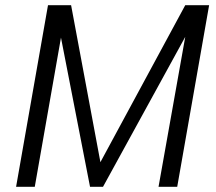

<svg xmlns="http://www.w3.org/2000/svg" viewBox="-20 -720 833 740"><path d="M786 -700 663 0H591L694 -578L377 0H327L215 -575L114 0H42L165 -700H254L367 -95L694 -700Z"/></svg>

Font: Sarabun Light
Style: Italic
Weight: 300
Italic angle: -10°
Designer: Suppakit Chalermlarp | Katatrad Co.,Ltd.
Foundry: Cadson Demak Co.,Ltd.
Version: Version 1.000; ttfautohint (v1.6)